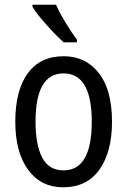

<svg xmlns="http://www.w3.org/2000/svg" viewBox="-20 -786 542 816"><path d="M118 -766V-757Q136 -727 178.5 -679.5Q221 -632 251 -606H307V-618Q286 -645 259.5 -688.5Q233 -732 218 -766ZM251 -547Q151 -547 98 -474.5Q45 -402 45 -269Q45 -139 99.5 -64.5Q154 10 248 10Q349 10 402.5 -65Q456 -140 456 -269Q456 -404 400 -475.5Q344 -547 251 -547ZM250 -474Q370 -474 370 -269Q370 -62 250 -62Q188 -62 159.5 -116Q131 -170 131 -269Q131 -474 250 -474Z"/></svg>

Font: Noto Sans Display SemiCondensed
Style: Regular
Weight: 400
Width: 4
Designer: Monotype Design team
Foundry: Monotype Imaging Inc.
Version: 1.000